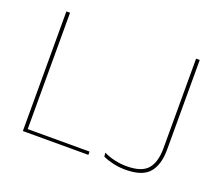

<svg xmlns="http://www.w3.org/2000/svg" viewBox="-109 -798 1111 964"><g transform="rotate(20 446.5 -316.0)"><path d="M112 0H92.5V-639H112ZM99 -17.5H442.5V0H99ZM642 6.5Q608.5 6.5 577.2 -0.5Q546 -7.5 521 -19L518.5 -39.5Q548 -25.5 579.2 -18.8Q610.5 -12 642 -12Q722 -12 753.8 -49Q785.5 -86 785.5 -161V-639H805V-160.5Q805 -79 768.5 -36.2Q732 6.5 642 6.5Z"/></g></svg>

Font: Anek Latin Medium Thin
Style: Regular
Weight: 250
Version: Version 1.003